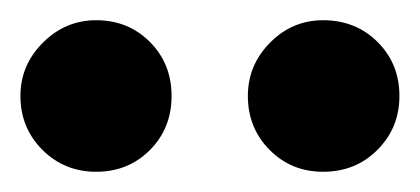

<svg xmlns="http://www.w3.org/2000/svg" viewBox="-42 -698 411 188"><path d="M-22 -604Q-22 -634.3 0 -656.2Q22 -678.2 52.2 -678.2Q83.5 -678.2 104.7 -657Q126 -635.7 126 -604Q126 -572.3 104.7 -551Q83.5 -529.8 52.2 -529.8Q21 -529.8 -0.5 -551.3Q-22 -572.8 -22 -604ZM274.4 -529.8Q243.2 -529.8 221.9 -551.3Q200.7 -572.8 200.7 -604Q200.7 -634.3 222.4 -656.2Q244.1 -678.2 274.4 -678.2Q306.2 -678.2 327.6 -657Q349.1 -635.7 349.1 -604Q349.1 -572.8 327.6 -551.3Q306.2 -529.8 274.4 -529.8Z"/></svg>

Font: Elstob 18pt
Style: Bold
Weight: 700
Designer: Peter S. Baker
Version: Version 1.015